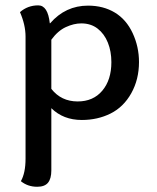

<svg xmlns="http://www.w3.org/2000/svg" viewBox="-20 -445 590 723"><path d="M272.5 -63Q331.1 -63 365.2 -103.5Q399.4 -144 399.4 -210.9Q399.4 -251.5 386.2 -284.4Q373 -317.4 347.7 -337.2Q322.3 -356.9 286.1 -356.9Q258.3 -356.9 228 -343Q197.8 -329.1 173.3 -295.4V-110.4Q210.4 -63 272.5 -63ZM120.1 258.3Q84.5 258.3 58.6 237.3Q76.2 206.5 76.2 152.3V-307.1Q76.2 -351.1 55.2 -399.4Q84.5 -424.8 124 -424.8Q160.2 -424.8 167.5 -357.4H168.9Q226.6 -423.8 311.5 -423.8Q369.1 -423.8 412.4 -397.7Q455.6 -371.6 479.5 -320.3Q503.4 -269 503.4 -211.4Q503.4 -146 474.4 -94Q445.3 -42 396.5 -17.6Q347.7 6.8 288.1 6.8Q218.3 6.8 173.3 -37.6V196.8Q173.3 227.5 160.9 242.9Q148.4 258.3 120.1 258.3Z"/></svg>

Font: Bainsley
Style: Regular
Weight: 400
Designer: Paul James MIller
Foundry: High-Logic / Made with FontCreator
Version: Version 1.411;March 28, 2021;FontCreator 13.0.0.2683 64-bit